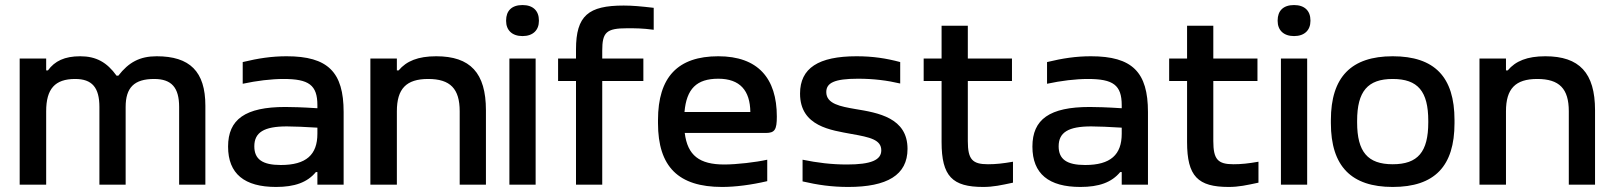

<svg xmlns="http://www.w3.org/2000/svg" viewBox="-20 -732 6382 761"><path d="M278 -419C345 -419 374 -385 374 -308V0H478V-308C478 -385 512 -419 591 -419C660 -419 690 -385 690 -308V0H794V-313C794 -449 732 -509 601 -509C534 -509 490 -485 449 -432H442C404 -485 361 -509 298 -509C236 -509 197 -490 170 -453H163V-500H58V0H163V-291C163 -380 198 -419 278 -419Z M1116 -509C1057 -509 1004 -501 942 -486V-400C998 -412 1055 -419 1104 -419C1204 -419 1238 -395 1238 -315V-303C1177 -307 1135 -308 1111 -308C952 -308 884 -259 884 -151C884 -43 949 9 1074 9C1148 9 1198 -9 1232 -50H1238V0H1342V-288C1342 -446 1280 -509 1116 -509ZM988 -152C988 -207 1026 -231 1117 -231C1144 -231 1191 -229 1238 -226V-202C1238 -119 1194 -78 1093 -78C1020 -78 988 -101 988 -152Z M1448 -500V0H1553V-291C1553 -380 1590 -419 1677 -419C1765 -419 1802 -380 1802 -291V0H1906V-295C1906 -443 1844 -509 1709 -509C1637 -509 1591 -490 1560 -453H1553V-500Z M1999 -500V0H2103V-500ZM1986 -649C1986 -613 2009 -589 2051 -589C2093 -589 2116 -613 2116 -649V-651C2116 -689 2093 -712 2051 -712C2008 -712 1986 -689 1986 -651Z M2466 -620C2499 -620 2526 -620 2571 -614V-701C2519 -707 2487 -710 2452 -710C2312 -710 2263 -670 2263 -536V-500H2192V-411H2263V0H2367V-411H2530V-500H2367V-531C2367 -604 2383 -620 2466 -620Z M3059 -270C3059 -422 2984 -509 2827 -509C2667 -509 2588 -427 2588 -256V-244C2588 -71 2669 9 2842 9C2894 9 2957 1 3021 -14V-99C2977 -89 2899 -80 2851 -80C2752 -80 2705 -116 2694 -205H3015C3051 -205 3059 -218 3059 -270ZM2693 -288C2701 -380 2741 -420 2827 -420C2913 -420 2953 -373 2954 -288Z M3355 -201C3429 -188 3473 -178 3473 -136C3473 -98 3433 -80 3337 -80C3276 -80 3219 -87 3161 -99V-13C3221 1 3277 9 3342 9C3496 9 3577 -38 3577 -142C3577 -265 3461 -285 3369 -300C3312 -310 3255 -320 3255 -367C3255 -403 3286 -420 3381 -420C3443 -420 3497 -413 3548 -401V-486C3492 -501 3439 -509 3375 -509C3224 -509 3151 -462 3151 -361C3151 -230 3276 -216 3355 -201Z M3896 -81C3834 -81 3816 -100 3816 -173V-411H3991V-500H3816V-630H3712V-500H3641V-411H3712V-169C3712 -33 3755 9 3877 9C3917 9 3948 2 3995 -8V-91C3955 -84 3927 -81 3896 -81Z M4304 -509C4245 -509 4192 -501 4130 -486V-400C4186 -412 4243 -419 4292 -419C4392 -419 4426 -395 4426 -315V-303C4365 -307 4323 -308 4299 -308C4140 -308 4072 -259 4072 -151C4072 -43 4137 9 4262 9C4336 9 4386 -9 4420 -50H4426V0H4530V-288C4530 -446 4468 -509 4304 -509ZM4176 -152C4176 -207 4214 -231 4305 -231C4332 -231 4379 -229 4426 -226V-202C4426 -119 4382 -78 4281 -78C4208 -78 4176 -101 4176 -152Z M4869 -81C4807 -81 4789 -100 4789 -173V-411H4964V-500H4789V-630H4685V-500H4614V-411H4685V-169C4685 -33 4728 9 4850 9C4890 9 4921 2 4968 -8V-91C4928 -84 4900 -81 4869 -81Z M5057 -500V0H5161V-500ZM5044 -649C5044 -613 5067 -589 5109 -589C5151 -589 5174 -613 5174 -649V-651C5174 -689 5151 -712 5109 -712C5066 -712 5044 -689 5044 -651Z M5255 -256V-244C5255 -73 5336 9 5500 9C5666 9 5745 -73 5745 -244V-256C5745 -427 5666 -509 5500 -509C5336 -509 5255 -427 5255 -256ZM5359 -247V-253C5359 -370 5401 -419 5500 -419C5600 -419 5641 -370 5641 -253V-247C5641 -130 5600 -81 5500 -81C5401 -81 5359 -130 5359 -247Z M5844 -500V0H5949V-291C5949 -380 5986 -419 6073 -419C6161 -419 6198 -380 6198 -291V0H6302V-295C6302 -443 6240 -509 6105 -509C6033 -509 5987 -490 5956 -453H5949V-500Z"/></svg>

Font: LT Wave Alt Medium
Style: Regular
Weight: 500
Designer: Daniel Lyons
Version: Version 2.5 (Glyphs App)